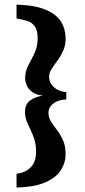

<svg xmlns="http://www.w3.org/2000/svg" viewBox="-20 -685 373 841"><path d="M52.4 136.3V75.8Q69.9 74.5 89.7 65.7Q109.6 56.9 123.8 36.4Q138 16 138 -20Q138 -50.7 130.7 -73.7Q123.4 -96.7 113.8 -116.2Q104.1 -135.6 96.8 -154.4Q89.5 -173.1 89.5 -194.5Q89.5 -228.8 112 -245.1Q134.4 -261.5 168.7 -266Q139.2 -268.8 121.9 -281.5Q104.5 -294.1 97.3 -310.7Q90.2 -327.2 90.2 -341.5Q90.2 -366.7 98.5 -386.5Q106.9 -406.2 117.5 -424.8Q128.2 -443.4 136.5 -465.4Q144.9 -487.3 144.9 -516.3Q144.9 -552.3 132.5 -569.6Q120.1 -586.9 99.3 -593.4Q78.4 -599.8 52.4 -603.8V-664.7Q135 -662.1 181.7 -641.8Q228.4 -621.5 247.9 -589Q267.4 -556.4 267.4 -516.3Q267.4 -485.6 256.3 -461.8Q245.3 -438 231.2 -419Q217.1 -400.1 206.1 -383Q195 -365.8 195 -349Q195 -330.1 205.8 -315Q216.5 -299.9 233.8 -291.2Q251.1 -282.5 270.4 -281.9V-249Q247.7 -248.7 230 -241.1Q212.4 -233.5 202.3 -220.7Q192.3 -208 192.3 -190.5Q192.3 -169.6 203.7 -151.9Q215.1 -134.2 229.8 -115.2Q244.6 -96.1 256 -70.7Q267.4 -45.4 267.4 -8.5Q267.4 27.2 247 59.7Q226.7 92.2 179.5 113.3Q132.4 134.4 52.4 136.3Z"/></svg>

Font: Alumni Sans SC Thin
Style: Regular
Weight: 100
Designer: Robert E. Leuschke
Foundry: Robert E. Leuschke
Version: Version 1.018